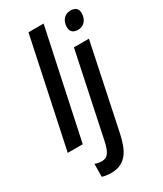

<svg xmlns="http://www.w3.org/2000/svg" viewBox="-243 -848 997 1176"><g transform="rotate(-30 255.5 -260.0)"><path d="M9 0H115L277 -760H170ZM442 -621C484 -621 511 -654 511 -700C511 -732 491 -747 459 -747C413 -747 389 -711 389 -669C389 -636 409 -621 442 -621ZM180 240C283 240 322 166 345 59L471 -541H365L241 47C226 121 205 149 166 149C149 149 131 146 117 140L116 231C134 237 156 240 180 240Z"/></g></svg>

Font: Noto Sans Display SemiCondensed Medium
Style: Italic
Weight: 500
Width: 4
Italic angle: -12°
Designer: Monotype Design Team
Foundry: Monotype Imaging Inc.
Version: Version 1.900